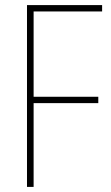

<svg xmlns="http://www.w3.org/2000/svg" viewBox="-20 -734 434 754"><path d="M112 0V-329H366V-354H112V-689H381V-714H86V0Z"/></svg>

Font: Noto Sans Lao Condensed Thin
Style: Regular
Weight: 100
Width: 3
Designer: Monotype Design Team
Foundry: Monotype Imaging Inc.
Version: Version 2.003